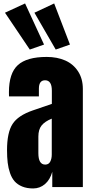

<svg xmlns="http://www.w3.org/2000/svg" viewBox="-20 -1064 523 1092"><path d="M168.5 7.8Q132.8 7.8 106.2 -3.2Q79.6 -14.2 63.2 -32.7Q46.9 -51.3 37.1 -79.6Q27.3 -107.9 23.7 -138.9Q20 -169.9 20 -210Q20 -310.1 51.3 -358.6Q82.5 -407.2 166.5 -436L274.9 -473.1V-548.3Q274.9 -607.4 236.3 -607.4Q201.2 -607.4 201.2 -559.6V-515.6H31.2Q30.8 -521 30.8 -539.6Q30.8 -647.5 81.5 -693.8Q132.3 -740.2 245.6 -740.2Q305.2 -740.2 351.1 -720Q397 -699.7 424.1 -658Q451.2 -616.2 451.2 -558.1V0H277.3V-86.9Q264.6 -41.5 235.6 -16.8Q206.5 7.8 168.5 7.8ZM230.5 -810.5 149.4 -782.2 8.3 -991.7 122.6 -1044.4ZM377.9 -810.5 296.9 -782.2 175.8 -991.7 288.1 -1044.4ZM237.3 -127.9Q256.8 -127.9 265.6 -144.5Q274.4 -161.1 274.4 -185.1V-389.2Q235.4 -373.5 216.8 -350.6Q198.2 -327.6 198.2 -287.1V-192.9Q198.2 -127.9 237.3 -127.9Z"/></svg>

Font: Anton
Style: Regular
Weight: 400
Designer: Vernon Adams, Tural Alisoy
Foundry: Vernon Adams
Version: Version 2.300